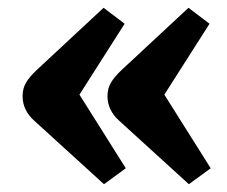

<svg xmlns="http://www.w3.org/2000/svg" viewBox="-20 -512 583 493"><path d="M465 -39 286 -202Q256 -229 256 -265Q256 -285 265 -300Q274 -315 292 -332L464 -492L518 -451L402 -269L521 -80ZM247 -39 68 -202Q38 -229 38 -265Q38 -285 47 -300Q56 -315 74 -332L246 -492L300 -451L184 -269L303 -80Z"/></svg>

Font: Literata
Style: Bold
Weight: 700
Designer: Latin by Veronika Burian and Jose Scaglione. Greek by Irene Vlachou. Cyrillic by Vera Evstafieva.
Foundry: TypeTogether
Version: Version 3.103; ttfautohint (v1.8.4.7-5d5b);gftools[0.9.29]